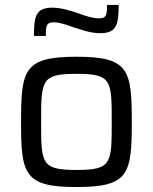

<svg xmlns="http://www.w3.org/2000/svg" viewBox="-20 -747 617 775"><path d="M117 -602H165C165 -643 167 -657 196 -657C221 -657 248 -647 276 -637C312 -626 345 -613 385 -613C451 -613 459 -649 459 -727H412C412 -686 409 -673 380 -673C353 -673 328 -682 300 -692C264 -704 228 -716 191 -716C124 -716 117 -680 117 -602ZM289 8C500 8 512 -44 512 -255C512 -466 500 -518 289 -518C77 -518 65 -466 65 -255C65 -44 77 8 289 8ZM289 -61C146 -61 146 -87 146 -255C146 -423 146 -449 289 -449C431 -449 431 -423 431 -255C431 -87 431 -61 289 -61Z"/></svg>

Font: Saira UNSAM
Style: Regular
Weight: 400
Designer: Hector Gatti with collaboration of the Omnibus-Type team
Foundry: Omnibus-Type
Version: Version 0.072;PS 000.072;hotconv 1.0.88;makeotf.lib2.5.64775